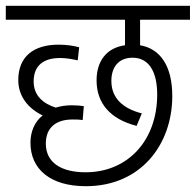

<svg xmlns="http://www.w3.org/2000/svg" viewBox="-20 -642 675 662"><path d="M275 -48C193 -48 138 -80 138 -147C138 -202 173 -230 230 -230C242 -230 252 -230 265 -228L269 -276C257 -278 242 -279 227 -279C207 -279 189 -276 172 -271C131 -284 96 -311 96 -361C96 -416 130 -442 187 -442C210 -442 228 -438 248 -434L253 -479C235 -484 210 -488 182 -488C96 -488 43 -447 43 -366C43 -310 77 -268 127 -244C99 -222 85 -187 85 -150C85 -59 153 0 276 0C465 0 574 -143 574 -311C574 -414 533 -474 463 -486V-574H635V-622H0V-574H411V-486C347 -477 313 -431 313 -365C313 -285 361 -231 451 -208L469 -251C403 -268 364 -304 364 -363C364 -413 391 -443 437 -443C494 -443 522 -394 522 -316C522 -158 421 -48 275 -48Z"/></svg>

Font: Noto Sans Devanagari SemiCondensed Light
Style: Regular
Weight: 300
Width: 4
Designer: Jelle Bosma - Monotype Design Team
Foundry: Monotype Imaging Inc.
Version: Version 2.004